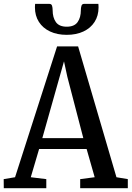

<svg xmlns="http://www.w3.org/2000/svg" viewBox="-28 -994 696 1014"><path d="M51.5 -58 273.5 -749H384.5L587 -58L647 -48V0H395.5V-48L472 -58L429.5 -207H178.5L134.5 -58L216.5 -48V0H-8L-8.5 -48ZM412 -264.5 327.5 -589 310 -670 286.5 -587 195.5 -264.5ZM233 -973.5Q244 -973.5 247 -963.2Q250 -953 250 -940Q250 -901.5 267.2 -877.2Q284.5 -853 324.5 -853Q364.5 -853 381.8 -877.2Q399 -901.5 399 -940Q399 -953 402.2 -963.2Q405.5 -973.5 415.5 -973.5H491.5Q492 -969 492.2 -964.2Q492.5 -959.5 492.5 -955Q492.5 -911 471.5 -878.2Q450.5 -845.5 412.8 -827.8Q375 -810 324.5 -810Q274 -810 236.2 -827.8Q198.5 -845.5 177.5 -878.2Q156.5 -911 156.5 -955Q156.5 -959.5 156.8 -964.2Q157 -969 157.5 -973.5Z"/></svg>

Font: Merriweather 24pt SemiCondensed
Style: Regular
Weight: 400
Width: 4
Designer: Eben Sorkin
Foundry: Eben Sorkin
Version: Version 2.100